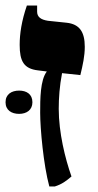

<svg xmlns="http://www.w3.org/2000/svg" viewBox="-36 -667 352 693"><path d="M222 -30C199 -95 176 -189 176 -274C176 -312 179 -357 188 -403L254 -396C263 -433 270 -465 270 -498C270 -552 251 -580 204 -585L137 -592C111 -596 98 -606 98 -625V-647H61C42 -592 35 -545 35 -505C35 -446 50 -419 101 -413L133 -409C109 -378 109 -309 109 -260C109 -203 121 -71 142 6H162C187 -2 202 -13 222 -30ZM-16 -298C-16 -269 6 -256 33 -256C60 -256 81 -270 81 -298C81 -327 60 -340 33 -340C6 -340 -16 -327 -16 -298Z"/></svg>

Font: Noto Serif Hebrew Extra
Style: Regular
Weight: 800
Designer: Monotype Design Team
Foundry: Monotype Imaging Inc.
Version: Version 1.901